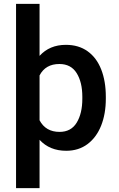

<svg xmlns="http://www.w3.org/2000/svg" viewBox="-20 -770 613 993"><path d="M527.3 -269.5V-259.3Q527.3 -181.6 503.2 -120.6Q479 -59.6 432.9 -24.9Q386.7 9.8 322.3 9.8Q236.8 9.8 184.6 -46.9V203.1H63V-750H184.6V-481Q236.3 -538.1 320.8 -538.1Q386.7 -538.1 433.1 -504.9Q479.5 -471.7 503.4 -410.9Q527.3 -350.1 527.3 -269.5ZM405.8 -269.5Q405.8 -344.7 376.5 -391.8Q347.2 -439 287.1 -439Q215.3 -439 184.6 -379.9V-147.9Q216.3 -87.9 288.1 -87.9Q347.7 -87.9 376.7 -135.7Q405.8 -183.6 405.8 -259.3Z"/></svg>

Font: Heebo Medium
Style: Regular
Weight: 500
Designer: Oded Ezer
Foundry: Meir Sadan
Version: Version 2.001; ttfautohint (v1.5.14-ce02) -l 8 -r 50 -G 200 